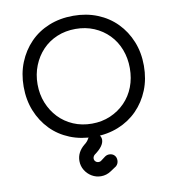

<svg xmlns="http://www.w3.org/2000/svg" viewBox="-108 -886 1138 1252"><g transform="rotate(-10 460.5 -260.0)"><path d="M461 10Q373 10 300 -19.5Q227 -49 174.5 -103Q122 -157 92.5 -230Q63 -303 63 -391Q63 -478 92.5 -551Q122 -624 174.5 -678Q227 -732 300 -761.5Q373 -791 461 -791Q548 -791 621 -761.5Q694 -732 747 -678Q800 -624 829.5 -551Q859 -478 859 -391Q859 -303 829.5 -230Q800 -157 747 -103Q694 -49 621 -19.5Q548 10 461 10ZM461 -77Q527 -77 583 -101Q639 -125 680.5 -167.5Q722 -210 744 -267Q766 -324 766 -391Q766 -457 744 -514.5Q722 -572 680.5 -614.5Q639 -657 583 -680.5Q527 -704 461 -704Q394 -704 338 -680.5Q282 -657 241.5 -614.5Q201 -572 178 -514.5Q155 -457 155 -391Q155 -324 178 -267Q201 -210 241.5 -167.5Q282 -125 338 -101Q394 -77 461 -77ZM460 271Q427 271 399 254.5Q371 238 354 210Q337 182 337 149Q337 91 388 49Q400 40 407 31.5Q414 23 418 15Q432 -10 460 -10Q479 -10 492.5 3Q506 16 507 36Q507 58 491 80Q475 102 443 125Q437 130 434 136.5Q431 143 431 149Q431 161 439.5 169Q448 177 460 177Q464 177 468 176Q472 175 475 173L507 149Q520 140 535 140Q556 140 569 153Q582 166 582 187Q582 209 566 224L527 250Q496 271 460 271Z"/></g></svg>

Font: Comfortaa SemiBold
Style: Regular
Weight: 600
Designer: Johan Aakerlund
Foundry: Johan Aakerlund
Version: Version 3.104; ttfautohint (v1.8.1.43-b0c9)